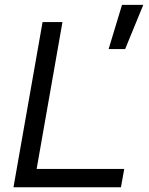

<svg xmlns="http://www.w3.org/2000/svg" viewBox="-20 -786 626 806"><path d="M36.6 0H487.8L501.5 -76.7H133.8L242.2 -693.4H158.7ZM436 -580.1H505.4L581.5 -765.6H492.2Z"/></svg>

Font: Cascadia Code SemiLight
Style: Italic
Weight: 350
Italic angle: -10°
Monospace: yes
Designer: Aaron Bell
Foundry: Saja Typeworks
Version: Version 2404.023